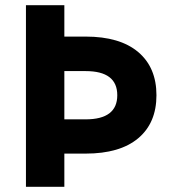

<svg xmlns="http://www.w3.org/2000/svg" viewBox="-20 -720 652 740"><path d="M228 -446V-260H310Q432 -260 432 -353Q432 -446 310 -446ZM80 -700H228V-579H310Q442 -579 512.5 -519.5Q583 -460 583 -353Q583 -246 512.5 -187Q442 -128 310 -128H228V0H80Z"/></svg>

Font: renner_700bold
Style: Bold
Weight: 700
Version: Version 003.000 ; ttfautohint (v0.97) -l 8 -r 50 -G 200 -x 1